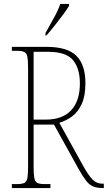

<svg xmlns="http://www.w3.org/2000/svg" viewBox="-20 -951 545 971"><path d="M40 0V-20H66Q91 -20 103 -26Q115 -32 118.5 -51Q122 -70 122 -108V-606Q122 -645 118.5 -663.5Q115 -682 103 -688Q91 -694 66 -694H40V-714H216Q321 -714 366.5 -668.5Q412 -623 412 -530Q412 -465 393 -424.5Q374 -384 344 -362Q314 -340 280 -330L404 -106Q429 -62 449 -42Q469 -22 498 -22H505V0H502Q471 0 451.5 -8Q432 -16 416 -36.5Q400 -57 380 -92L253 -321H150V-108Q150 -70 153.5 -51Q157 -32 169 -26Q181 -20 206 -20H235V0ZM210 -346Q296 -346 340 -393.5Q384 -441 384 -529Q384 -605 349 -647Q314 -689 223 -689H150V-346ZM210 -784Q232 -824 252.5 -860.5Q273 -897 285 -931H329V-921Q319 -904 299 -877Q279 -850 256.5 -821.5Q234 -793 214 -771H210Z"/></svg>

Font: Noto Serif Ethiopic Condensed Thin
Style: Regular
Weight: 100
Width: 3
Designer: Monotype Design Team
Foundry: Monotype Imaging Inc.
Version: Version 2.102; ttfautohint (v1.8.4.7-5d5b)